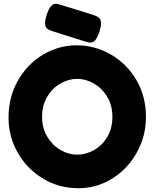

<svg xmlns="http://www.w3.org/2000/svg" viewBox="-20 -981 815 1013"><path d="M218 -860Q218 -878 226 -902Q237 -935 248.5 -948Q260 -961 275 -961Q282 -961 291.5 -958Q301 -955 305 -954L470 -903Q492 -896 502.5 -887Q513 -878 513 -857Q513 -839 505 -815Q494 -782 482.5 -769Q471 -756 456 -756Q449 -756 429 -762L426 -763L261 -815Q239 -822 228.5 -830.5Q218 -839 218 -860ZM750 -364Q750 -264 702.5 -177.5Q655 -91 573 -39.5Q491 12 393 12Q291 12 206.5 -39Q122 -90 73.5 -175.5Q25 -261 25 -360Q25 -470 75.5 -557.5Q126 -645 208.5 -693.5Q291 -742 384 -742Q480 -742 564.5 -693.5Q649 -645 699.5 -559Q750 -473 750 -364ZM573 -365Q573 -425 545.5 -470.5Q518 -516 475 -540.5Q432 -565 388 -565Q342 -565 299 -540.5Q256 -516 229 -470.5Q202 -425 202 -364Q202 -305 229.5 -259.5Q257 -214 299.5 -189.5Q342 -165 387 -165Q432 -165 475 -188.5Q518 -212 545.5 -257.5Q573 -303 573 -365Z"/></svg>

Font: Fredoka One
Style: Regular
Weight: 400
Designer: Milena B. Brandão, Ben Nathan
Version: Version 2.000; ttfautohint (v1.5.33-1714) -l 8 -r 50 -G 200 